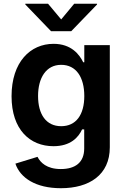

<svg xmlns="http://www.w3.org/2000/svg" viewBox="-20 -786 669 1022"><path d="M304.2 215.8C455.1 215.8 564.5 145 564.5 -2V-545.9H428.7V-454.6H422.9C402.8 -496.1 359.4 -552.7 265.1 -552.7C141.6 -552.7 41.5 -456.1 41.5 -273.9C41.5 -94.7 140.6 -7.8 264.6 -7.8C355.5 -7.8 397.5 -54.7 417 -97.2H428.2V4.4C428.2 79.6 379.9 113.8 303.7 113.8C228.5 113.8 194.8 79.1 179.7 48.8L62 85C87.4 160.6 169.9 215.8 304.2 215.8ZM305.7 -114.3C225.6 -114.3 182.6 -177.2 182.6 -274.9C182.6 -371.1 225.1 -440.9 305.7 -440.9C385.3 -440.9 428.7 -375 428.7 -274.9C428.7 -174.3 384.3 -114.3 305.7 -114.3ZM235.8 -766.1H114.7V-762.2L251.5 -620.1H359.4L496.6 -762.2V-766.1H375L305.7 -682.6Z"/></svg>

Font: Raveo SemiBold
Style: Regular
Weight: 600
Designer: Jakub Foglar, Rasmus Andersson (Inter)
Foundry: Jakubfoglar.com
Version: Version 1.100;Glyphs 3.2.3 (3260)